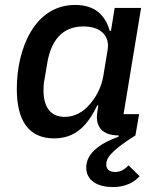

<svg xmlns="http://www.w3.org/2000/svg" viewBox="-20 -548 640 777"><path d="M437 209C489 209 524 189 545 165L500 121C483 140 465 148 446 148C423 148 410 137 410 117C410 96 421 67 528 0L543 -86H480L551 -516H444L429 -423H424C405 -491 360 -528 284 -528C121 -528 48 -353 48 -188C48 -60 96 12 199 12C287 12 335 -42 374 -122H378L374 -96C373 -88 372 -81 372 -74C372 -37 392 0 460 0V5C375 36 329 77 329 130C329 185 378 209 437 209ZM242 -75C182 -75 156 -118 156 -183C156 -198 157 -214 160 -226L172 -297C187 -381 230 -441 317 -441C388 -441 417 -404 417 -363C417 -356 416 -350 415 -343L398 -240C390 -192 367 -154 346 -129C316 -93 281 -75 242 -75Z"/></svg>

Font: IBM Mono Medium
Style: Italic
Weight: 500
Italic angle: -9°
Monospace: yes
Designer: Mike Abbink, Paul van der Laan, Pieter van Rosmalen
Foundry: Bold Monday
Version: Version 2.3